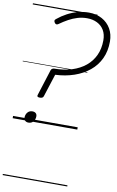

<svg xmlns="http://www.w3.org/2000/svg" viewBox="-149 -1089 1013 1662"><g transform="rotate(10 357.0 -257.5)"><path d="M200 -216Q186 -216 180.5 -220.5Q175 -225 178 -235L251 -465Q254 -475 262.5 -480Q271 -485 279 -485Q364 -485 433.5 -507Q503 -529 552.5 -569.5Q602 -610 629 -668Q656 -726 656 -800Q656 -852 634.5 -888.5Q613 -925 574 -944.5Q535 -964 485 -964Q441 -964 401.5 -952Q362 -940 324.5 -919.5Q287 -899 248 -871Q238 -864 229.5 -866Q221 -868 215 -878Q209 -888 209.5 -895Q210 -902 220 -910Q260 -943 304.5 -966.5Q349 -990 396.5 -1002.5Q444 -1015 492 -1015Q558 -1015 608 -987.5Q658 -960 686 -911.5Q714 -863 714 -799Q714 -715 683 -649Q652 -583 595 -536.5Q538 -490 462 -464Q386 -438 297 -434L233 -235Q230 -225 222 -220.5Q214 -216 200 -216ZM140 14Q123 14 111.5 4Q100 -6 100 -23Q100 -50 116 -69Q132 -88 159 -88Q177 -88 188 -78.5Q199 -69 199 -51Q199 -25 183.5 -5.5Q168 14 140 14ZM0 490H568V500H0ZM0 -20H568V0H0ZM0 -505H568V-500H0ZM0 -1010H568V-1000H0Z"/></g></svg>

Font: Playwrite RO Guides
Style: Regular
Weight: 400
Designer: Veronika Burian, José Scaglione
Foundry: TypeTogether
Version: Version 1.003